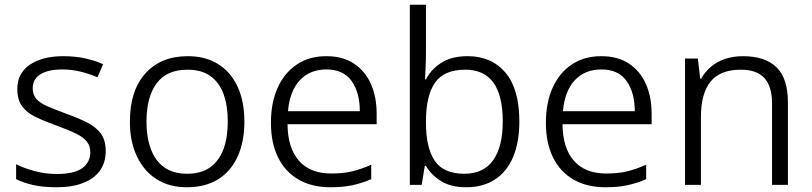

<svg xmlns="http://www.w3.org/2000/svg" viewBox="-20 -780 3426 810"><path d="M426 -143Q426 -94 401.5 -60Q377 -26 330.5 -8Q284 10 218 10Q162 10 120 0.5Q78 -9 48 -24V-87Q82 -70 127 -58Q172 -46 219 -46Q294 -46 327.5 -71Q361 -96 361 -138Q361 -164 346.5 -182.5Q332 -201 300.5 -216.5Q269 -232 219 -250Q169 -268 131.5 -286Q94 -304 73.5 -331.5Q53 -359 53 -405Q53 -471 106 -507Q159 -543 247 -543Q296 -543 338 -534Q380 -525 415 -509L391 -454Q359 -468 321 -477.5Q283 -487 243 -487Q183 -487 150.5 -466.5Q118 -446 118 -408Q118 -380 133.5 -362.5Q149 -345 180.5 -331.5Q212 -318 260 -300Q308 -283 346 -264Q384 -245 405 -217Q426 -189 426 -143Z M1011 -267Q1011 -182 982.5 -119.5Q954 -57 900 -23.5Q846 10 768 10Q695 10 641.5 -23.5Q588 -57 558 -119.5Q528 -182 528 -267Q528 -398 593.5 -470.5Q659 -543 772 -543Q847 -543 900.5 -509.5Q954 -476 982.5 -414Q1011 -352 1011 -267ZM598 -267Q598 -201 616.5 -151Q635 -101 673 -74Q711 -47 769 -47Q829 -47 867 -74.5Q905 -102 923 -151.5Q941 -201 941 -267Q941 -333 923.5 -382Q906 -431 868.5 -458.5Q831 -486 771 -486Q683 -486 640.5 -428Q598 -370 598 -267Z M1357 -543Q1426 -543 1473 -512Q1520 -481 1544.5 -426.5Q1569 -372 1569 -300V-256H1193Q1194 -155 1241.5 -101.5Q1289 -48 1377 -48Q1427 -48 1465 -57Q1503 -66 1546 -85V-24Q1506 -7 1466.5 1.5Q1427 10 1374 10Q1296 10 1239.5 -22.5Q1183 -55 1153 -116Q1123 -177 1123 -262Q1123 -346 1151 -409Q1179 -472 1231.5 -507.5Q1284 -543 1357 -543ZM1357 -487Q1287 -487 1244.5 -441Q1202 -395 1195 -311H1498Q1498 -389 1463.5 -438Q1429 -487 1357 -487Z M1777 -558Q1777 -528 1775.5 -496.5Q1774 -465 1773 -445H1777Q1798 -487 1841.5 -515Q1885 -543 1953 -543Q2054 -543 2112.5 -473.5Q2171 -404 2171 -267Q2171 -181 2145 -118.5Q2119 -56 2068.5 -23Q2018 10 1947 10Q1882 10 1840.5 -16Q1799 -42 1777 -80H1772L1759 0H1709V-760H1777ZM1943 -486Q1853 -486 1815 -431Q1777 -376 1777 -268V-262Q1777 -158 1813.5 -102.5Q1850 -47 1939 -47Q2020 -47 2060.5 -104Q2101 -161 2101 -268Q2101 -486 1943 -486Z M2517 -543Q2586 -543 2633 -512Q2680 -481 2704.5 -426.5Q2729 -372 2729 -300V-256H2353Q2354 -155 2401.5 -101.5Q2449 -48 2537 -48Q2587 -48 2625 -57Q2663 -66 2706 -85V-24Q2666 -7 2626.5 1.5Q2587 10 2534 10Q2456 10 2399.5 -22.5Q2343 -55 2313 -116Q2283 -177 2283 -262Q2283 -346 2311 -409Q2339 -472 2391.5 -507.5Q2444 -543 2517 -543ZM2517 -487Q2447 -487 2404.5 -441Q2362 -395 2355 -311H2658Q2658 -389 2623.5 -438Q2589 -487 2517 -487Z M3115 -543Q3207 -543 3255.5 -496.5Q3304 -450 3304 -348V0H3237V-344Q3237 -416 3204.5 -451Q3172 -486 3106 -486Q3018 -486 2977.5 -435.5Q2937 -385 2937 -286V0H2870V-533H2924L2934 -448H2938Q2954 -477 2979.5 -498.5Q3005 -520 3039 -531.5Q3073 -543 3115 -543Z"/></svg>

Font: Noto Sans Syriac Eastern Light
Style: Regular
Weight: 300
Designer: Patrick Giasson and the Monotype Design Team
Foundry: Monotype Imaging Inc.
Version: Version 3.001